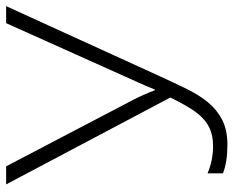

<svg xmlns="http://www.w3.org/2000/svg" viewBox="-88 -666 764 628"><g transform="rotate(-90 294.0 -352.0)"><path d="M134.8 9.8Q76.7 9.8 41 -4.9V-55.2Q83 -37.1 129.9 -37.1Q165 -37.1 190.2 -49.1Q215.3 -61 236.8 -87.6Q258.3 -114.3 289.1 -176.8L4.9 -713.9H64L282.2 -296.9Q299.3 -263.2 313 -227.1H314.9L327.1 -256.8L532.2 -713.9H587.9L358.9 -211.9Q336.9 -163.6 316.9 -122.8Q296.9 -82 272.5 -52.7Q248 -23.4 215.3 -6.8Q182.6 9.8 134.8 9.8Z"/></g></svg>

Font: Zoram GWebM Light
Style: Regular
Weight: 300
Foundry: Ascender Corporation
Version: Version 1.000